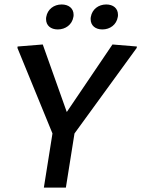

<svg xmlns="http://www.w3.org/2000/svg" viewBox="-20 -852 642 872"><path d="M190 -775C189.2 -771.7 189.2 -768.3 189.2 -765C189.2 -735.8 210.8 -718.3 242.5 -718.3C277.5 -718.3 307.5 -740 313.3 -775C314.2 -778.3 314.2 -781.7 314.2 -785C314.2 -814.2 291.7 -831.7 260 -831.7C225 -831.7 195.8 -810 190 -775ZM392.5 -775C391.7 -771.7 391.7 -768.3 391.7 -765C391.7 -735.8 413.3 -718.3 445 -718.3C480 -718.3 509.2 -740 515 -775C515.8 -778.3 515.8 -781.7 515.8 -785C515.8 -814.2 494.2 -831.7 462.5 -831.7C427.5 -831.7 398.3 -810 392.5 -775ZM59.2 -634.2 218.3 -245.8 179.2 0H279.2L318.3 -245.8L600.8 -634.2L601.7 -640.8L490.8 -650L283.3 -343.3L174.2 -650L60 -640.8Z"/></svg>

Font: Boon Medium
Style: Italic
Weight: 500
Italic angle: -9°
Designer: Sungsit Sawaiwan
Foundry: FontUni
Version: Version 3.0